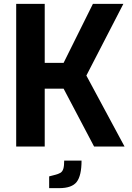

<svg xmlns="http://www.w3.org/2000/svg" viewBox="-20 -760 685 996"><path d="M64 -740H212V-434H310L462 -740H620L428 -368L626 0H468L310 -300H212V0H64ZM235 155 262 148Q283 143 293.5 136.5Q304 130 308.5 115.5Q313 101 313 73H403Q403 151 378 183.5Q353 216 287 216H235Z"/></svg>

Font: Exo
Style: Bold
Weight: 700
Designer: Natanael Gama
Foundry: Natanael Gama
Version: Version 1.500; ttfautohint (v1.6)